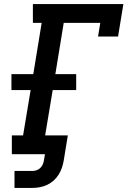

<svg xmlns="http://www.w3.org/2000/svg" viewBox="-20 -755 640 940"><path d="M51 165V82H140Q149 82 159 78.5Q169 75 177 67.5Q185 60 189 50.5Q193 41 195 31L200 0H38V-92H93L130 -314H36V-392H143L184 -643H141V-735H584L558 -576H460L471 -643H292L251 -392H353V-314H238L201 -92H312L292 31Q289 49 283 66.5Q277 84 267 100Q257 116 242.5 129Q228 142 211 150Q194 158 175.5 161.5Q157 165 140 165Z"/></svg>

Font: Iosevka Slab SmBdExObl
Style: Regular
Weight: 600
Width: 7
Italic angle: -9°
Monospace: yes
Designer: Belleve Invis
Foundry: Belleve Invis
Version: Version 11.1.0; ttfautohint (v1.8.3)